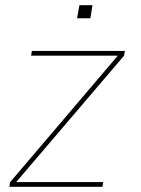

<svg xmlns="http://www.w3.org/2000/svg" viewBox="-20 -715 540 735"><path d="M16 0 19 -18 431 -502H99L102 -520H458L455 -502L42 -18H375L372 0ZM275 -645 284 -695H334L326 -645Z"/></svg>

Font: Iosevka SS04 Thin Oblique
Style: Regular
Weight: 100
Italic angle: -9°
Monospace: yes
Designer: Belleve Invis
Foundry: Belleve Invis
Version: Version 19.0.0; ttfautohint (v1.8.4)